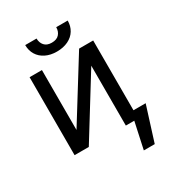

<svg xmlns="http://www.w3.org/2000/svg" viewBox="-208 -829 1032 1131"><g transform="rotate(-30 308.0 -263.5)"><path d="M404.3 -530.3H500V0H416V-407.2L164.1 0H67.4V-530.3H151.4V-123ZM283.2 -580.1Q240.2 -580.1 207.5 -596.2Q174.8 -612.3 157.2 -641.1Q139.6 -669.9 139.6 -707H216.8Q216.8 -678.7 233.4 -659.7Q250 -640.6 283.2 -640.6Q317.4 -640.6 334 -659.7Q350.6 -678.7 350.6 -707H428.7Q428.7 -669.9 411.1 -641.1Q393.6 -612.3 360.4 -596.2Q327.1 -580.1 283.2 -580.1ZM508.8 179.7H434.6L485.4 -55.7H583Z"/></g></svg>

Font: Pretendard JP Variable
Style: Regular
Weight: 400
Designer: Base glyphs from Inter by Rasmus Andersson; Hangul glyphs from Noto Sans CJK(Source Han Sans) by Jang Soo-young and Kang
Foundry: Kil Hyung-jin
Version: Version 1.307;Glyphs 3.2 (3192)